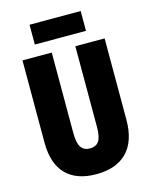

<svg xmlns="http://www.w3.org/2000/svg" viewBox="-132 -982 852 1077"><g transform="rotate(-15 294.0 -443.5)"><path d="M533 -242Q533 -118 471 -54Q409 10 292 10Q178 10 117 -52Q56 -114 56 -238V-714H226V-246Q226 -188 243 -163.5Q260 -139 294 -139Q330 -139 346.5 -163Q363 -187 363 -247V-714H533ZM443 -897V-782H146V-897Z"/></g></svg>

Font: Noto Sans Lao UI ExtCond Blk
Style: Regular
Weight: 900
Width: 2
Designer: Monotype Design Team
Foundry: Monotype Imaging Inc.
Version: Version 2.000; ttfautohint (v1.8.4.7-5d5b)